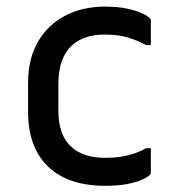

<svg xmlns="http://www.w3.org/2000/svg" viewBox="-20 -563 540 593"><path d="M304.6 -542.6Q342.8 -542.6 371.4 -536.6Q400 -530.5 417.8 -522.4Q435.6 -514.3 441.7 -507.7Q444.9 -504.9 445.4 -502.7Q445.9 -500.5 445.9 -496.8Q445.9 -478.8 445.9 -460.4Q445.9 -441.9 445.9 -423.9H430.6Q407.9 -436.7 377.4 -446.5Q346.9 -456.2 304.2 -456.2Q258.3 -456.2 226 -439.4Q193.7 -422.5 177 -388.4Q160.3 -354.2 160.3 -302.5V-220.8Q160.3 -184.5 169.7 -157Q179.2 -129.6 198.1 -111.5Q216.4 -93.6 243 -84.6Q269.5 -75.6 304.2 -75.6Q333.4 -75.6 355.8 -79.3Q378.3 -83.1 396.7 -89.7Q415.1 -96.2 430.6 -105H445.9Q445.9 -86.4 445.9 -67.9Q445.9 -49.5 445.9 -30.9Q445.9 -28.9 445.4 -26.9Q444.9 -24.9 442.9 -22.9Q436.1 -16.2 418.6 -8.1Q401.1 -0.1 372.9 5.4Q344.6 10.8 304.1 10.8Q247.6 10.8 203.7 -3.9Q159.8 -18.7 129 -48Q98.2 -77.4 82.4 -119.9Q66.7 -162.4 66.7 -216.9V-306.3Q66.7 -382.2 97.7 -434.9Q128.8 -487.6 182.4 -515.1Q236 -542.6 304.6 -542.6Z"/></svg>

Font: Recursive Sans Linear Light
Style: Regular
Weight: 300
Version: Version 1.085